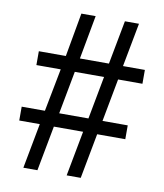

<svg xmlns="http://www.w3.org/2000/svg" viewBox="-81 -780 723 847"><g transform="rotate(10 280.5 -357.0)"><path d="M81 0H144L182 -202H313L275 0H338L376 -202H502V-264H389L425 -456H534V-518H436L473 -714H410L373 -518H243L279 -714H215L180 -518H59V-456H168L131 -264H27V-202H119ZM195 -264 231 -456H362L326 -264Z"/></g></svg>

Font: Noto Serif Myanmar Medium
Style: Regular
Weight: 500
Designer: Ben Mitchell and the Monotype Design Team
Foundry: Monotype Imaging Inc.
Version: Version 2.106